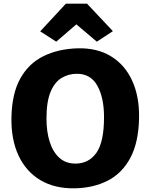

<svg xmlns="http://www.w3.org/2000/svg" viewBox="-20 -1013 816 1041"><path d="M386 8Q276 10 198.2 -36.8Q120.5 -83.5 80.2 -170.2Q40 -257 42 -375Q44.5 -507 90.8 -588.8Q137 -670.5 217 -709.2Q297 -748 400 -751Q505.5 -754 581 -708.2Q656.5 -662.5 696.2 -576.5Q736 -490.5 734 -373Q731.5 -241 687 -157.5Q642.5 -74 565 -34Q487.5 6 386 8ZM389 -126Q461 -126 502.5 -184.2Q544 -242.5 544 -378Q544 -483 508 -548Q472 -613 397 -613Q351.5 -613 314 -590.5Q276.5 -568 254.2 -515Q232 -462 232 -370Q232 -299 249.5 -244Q267 -189 301.8 -157.5Q336.5 -126 389 -126ZM285 -787 198 -843 337 -993H452L592 -844L505 -787L394 -881Z"/></svg>

Font: Merriweather Sans ExtraBold
Style: Regular
Weight: 800
Designer: Eben Sorkin
Foundry: Eben Sorkin
Version: Version 2.001; ttfautohint (v1.8.3)